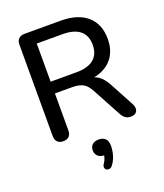

<svg xmlns="http://www.w3.org/2000/svg" viewBox="-172 -817 1020 1197"><g transform="rotate(-20 338.5 -218.5)"><path d="M134 7Q109 7 95.5 -7Q82 -21 82 -46V-652Q82 -678 96 -691.5Q110 -705 135 -705H374Q488 -705 550 -651Q612 -597 612 -498Q612 -434 584 -388Q556 -342 502.5 -318Q449 -294 374 -294L383 -308H409Q449 -308 478.5 -288Q508 -268 532 -224L618 -64Q628 -46 627.5 -29.5Q627 -13 615.5 -3Q604 7 583 7Q561 7 547.5 -2.5Q534 -12 523 -31L418 -225Q397 -264 370 -277.5Q343 -291 299 -291H186V-46Q186 -21 173 -7Q160 7 134 7ZM186 -369H357Q433 -369 472 -401Q511 -433 511 -496Q511 -558 472 -590Q433 -622 357 -622H186ZM364 255Q355 266 344 267.5Q333 269 325 263.5Q317 258 315.5 247.5Q314 237 323 224Q334 209 339 191Q344 173 344 159L347 177Q318 177 302 162.5Q286 148 286 124Q286 99 301.5 85.5Q317 72 344 72Q372 72 387.5 87.5Q403 103 403 135Q403 154 399 175.5Q395 197 386.5 217.5Q378 238 364 255Z"/></g></svg>

Font: Nunito SemiBold
Style: Regular
Weight: 600
Designer: Vernon Adams
Foundry: Vernon Adams
Version: Version 3.602